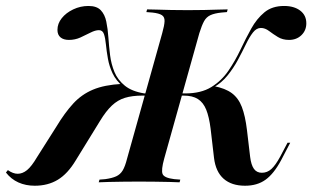

<svg xmlns="http://www.w3.org/2000/svg" viewBox="-72 -602 1032 634"><path d="M737.1 11.3Q692.7 11.3 666.5 -11.7Q640.3 -34.7 634.7 -80.6L623.4 -177.4Q618.5 -216.1 608.9 -239.9Q599.2 -263.7 581.5 -275Q563.7 -286.3 534.7 -286.3H500.8L503.2 -293.5H539.5Q591.9 -293.5 625.8 -314.5Q659.7 -335.5 682.3 -368.5Q704.8 -401.6 722.2 -438.3Q739.5 -475 757.7 -507.7Q775.8 -540.3 801.2 -561.3Q826.6 -582.3 866.1 -582.3Q899.2 -582.3 919.4 -566.9Q939.5 -551.6 939.5 -525Q939.5 -501.6 923.4 -485.9Q907.3 -470.2 882.3 -470.2Q861.3 -470.2 845.6 -479.8Q829.8 -489.5 816.5 -499.6Q803.2 -509.7 789.5 -509.7Q775 -509.7 763.3 -494.8Q751.6 -479.8 739.9 -455.6Q728.2 -431.5 713.7 -404.4Q699.2 -377.4 679.4 -352.8Q659.7 -328.2 632.3 -312.9L633.9 -317.7Q671.8 -310.5 693.5 -294.4Q715.3 -278.2 726.6 -248.8Q737.9 -219.4 743.5 -172.6L754 -83.9Q757.3 -57.3 766.5 -44.4Q775.8 -31.5 792.7 -31.5Q810.5 -31.5 824.2 -44Q837.9 -56.5 853.2 -84.7L877.4 -130.6H886.3L856.5 -73.4Q832.3 -28.2 804.8 -8.5Q777.4 11.3 737.1 11.3ZM42.7 11.3Q12.9 11.3 -11.3 0.4Q-35.5 -10.5 -52.4 -32.3L-46 -40.3Q-29 -28.2 -13.7 -28.2Q2.4 -28.2 17.3 -40.3Q32.3 -52.4 50.8 -83.9L113.7 -183.1Q141.9 -229.8 169.8 -260.1Q197.6 -290.3 235.1 -306Q272.6 -321.8 330.6 -325L333.9 -316.9Q311.3 -335.5 300 -359.3Q288.7 -383.1 284.3 -408.5Q279.8 -433.9 277.8 -454.8Q275.8 -475.8 271.4 -489.1Q266.9 -502.4 254.8 -502.4Q242.7 -502.4 227 -494.4Q211.3 -486.3 193.5 -478.2Q175.8 -470.2 155.6 -470.2Q137.9 -470.2 127.8 -478.6Q117.7 -487.1 117.7 -503.2Q117.7 -524.2 131.9 -541.9Q146 -559.7 169.8 -571Q193.5 -582.3 220.2 -582.3Q247.6 -582.3 260.9 -568.1Q274.2 -554 279 -530.6Q283.9 -507.3 285.9 -478.2Q287.9 -449.2 291.5 -419.8Q295.2 -390.3 306 -364.1Q316.9 -337.9 340.3 -319Q363.7 -300 404.8 -293.5H429L427.4 -286.3H397.6Q364.5 -286.3 340.7 -279Q316.9 -271.8 297.6 -253.6Q278.2 -235.5 258.1 -202.4L178.2 -72.6Q151.6 -28.2 119 -8.5Q86.3 11.3 42.7 11.3ZM385.5 -2.4Q358.1 -2.4 333.1 -2Q308.1 -1.6 287.9 -1.2Q267.7 -0.8 254 0L256.5 -8.9L275.8 -10.5Q298.4 -13.7 311.7 -19.8Q325 -25.8 333.1 -39.1Q341.1 -52.4 347.6 -78.2L463.7 -492.7Q471 -518.5 471.4 -532.3Q471.8 -546 462.5 -552Q453.2 -558.1 431.5 -560.5L411.3 -562.1L413.7 -571Q428.2 -571 448.4 -570.2Q468.5 -569.4 493.5 -569Q518.5 -568.5 546.8 -568.5H546H549.2Q577.4 -568.5 601.6 -569Q625.8 -569.4 646 -570.2Q666.1 -571 679.8 -571L677.4 -562.1L658.9 -560.5Q636.3 -558.1 623 -552Q609.7 -546 602 -532.3Q594.4 -518.5 586.3 -492.7L470.2 -78.2Q459.7 -40.3 464.9 -27.4Q470.2 -14.5 503.2 -10.5L523.4 -8.9L521 0Q507.3 -0.8 486.7 -1.2Q466.1 -1.6 441.1 -2Q416.1 -2.4 387.1 -2.4H387.9Z"/></svg>

Font: Playfair 144pt
Style: Bold Italic
Weight: 700
Italic angle: -15.6°
Designer: Claus Eggers Sørensen
Foundry: Claus Eggers Sørensen
Version: Version 2.203